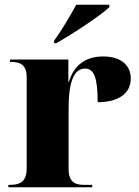

<svg xmlns="http://www.w3.org/2000/svg" viewBox="-20 -786 584 806"><path d="M207 -615V-605H217C284 -643 403 -721 439 -756V-766H300C276 -721 237 -656 207 -615ZM15 0H367V-10H333C300 -10 268 -18 268 -76V-329C268 -447 292 -498 337 -498C374 -498 390 -462 390 -357C476 -357 529 -393 529 -456C529 -512 488 -549 413 -549C339 -549 290 -512 269 -442H267V-536H22V-526H26C62 -526 92 -517 92 -461V-79C92 -19 59 -10 21 -10H15Z"/></svg>

Font: Noto Serif Display ExtraBold
Style: Regular
Weight: 800
Designer: Monotype Design Team
Foundry: Monotype Imaging Inc.
Version: Version 2.009